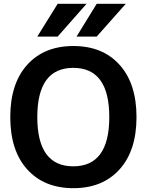

<svg xmlns="http://www.w3.org/2000/svg" viewBox="-20 -983 773 1013"><path d="M366.7 -105.5Q556.6 -105.5 556.6 -365.2Q556.6 -625 366.7 -625Q176.8 -625 176.8 -365.2Q176.8 -105.5 366.7 -105.5ZM490.2 -962.9H643.6L490.2 -790H383.8ZM284.2 -962.9H436.5L284.2 -790H176.8ZM610.8 -89.4Q521.5 9.8 367.2 9.8Q212.9 9.8 123.5 -89.4Q34.2 -188.5 34.2 -365.2Q34.2 -542 123.5 -641.1Q212.9 -740.2 367.2 -740.2Q521.5 -740.2 610.8 -641.1Q700.2 -542 700.2 -365.2Q700.2 -188.5 610.8 -89.4Z"/></svg>

Font: Mgen+ 1c bold
Style: Bold
Weight: 700
Designer: [Source Han Sans]
Ryoko NISHIZUKA  (kana & ideographs); Paul D. Hunt (Latin, Greek & Cyrillic); Wenlong ZHANG  (bopomofo
Version: Version 1.059.20150602